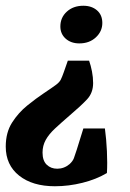

<svg xmlns="http://www.w3.org/2000/svg" viewBox="-33 -443 454 668"><path d="M277 -232Q283 -215 287 -194.5Q291 -174 291 -154Q291 -120 270 -97.5Q249 -75 209 -41Q180 -16 158.5 4Q137 24 126 44Q115 64 115 88Q115 116 129.5 130Q144 144 166 144Q190 144 209 128Q220 118 224 107.5Q228 97 234 78L257 4H332Q337 41 339 83Q341 125 339 159Q302 181 254 193Q206 205 158 205Q80 205 33.5 168Q-13 131 -13 67Q-13 18 9 -16.5Q31 -51 62 -76Q93 -101 120 -119Q150 -139 162 -148Q174 -157 178.5 -166Q183 -175 189 -192L203 -232ZM257 -423Q286 -423 304.5 -407Q323 -391 323 -363Q323 -334 300.5 -313Q278 -292 243 -292Q214 -292 195.5 -308.5Q177 -325 177 -351Q177 -382 199.5 -402.5Q222 -423 257 -423Z"/></svg>

Font: Yrsa
Style: Bold Italic
Weight: 700
Italic angle: -7.10001°
Version: Version 2.004